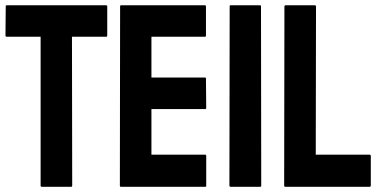

<svg xmlns="http://www.w3.org/2000/svg" viewBox="-20 -716 1467 736"><path d="M252.9 0H140.1Q135.7 0 135.7 -4.9V-575.2H5.9Q1 -575.2 1 -580.1L2 -691.9Q2 -695.8 5.9 -695.8H385.7Q391.1 -695.8 391.1 -691.9V-580.1Q391.1 -575.2 387.2 -575.2H255.9L256.8 -4.9Q256.8 0 252.9 0Z M766.6 0H443.4Q439.5 0 439.5 -4.9L440.4 -691.9Q440.4 -695.8 444.3 -695.8H765.6Q769.5 -695.8 769.5 -690.9V-579.1Q769.5 -575.2 765.6 -575.2H560.5V-418.9H765.6Q769.5 -418.9 769.5 -415L770.5 -301.8Q770.5 -297.9 766.6 -297.9H560.5V-123H766.6Q770.5 -123 770.5 -118.2V-3.9Q770.5 0 766.6 0Z M977.5 0H864.3Q859.4 0 859.4 -4.9L860.4 -691.9Q860.4 -695.8 864.3 -695.8H976.6Q980.5 -695.8 980.5 -691.9L981.4 -4.9Q981.4 0 977.5 0Z M1396.5 0H1073.2Q1069.3 0 1069.3 -4.9L1070.3 -690.9Q1070.3 -695.8 1075.2 -695.8H1186.5Q1191.4 -695.8 1191.4 -690.9L1190.4 -123H1396.5Q1401.4 -123 1401.4 -118.2V-4.9Q1401.4 0 1396.5 0Z"/></svg>

Font: Bayon
Style: Regular
Weight: 400
Designer: Danh Hong
Version: Version 8.001; ttfautohint (v1.8.3)